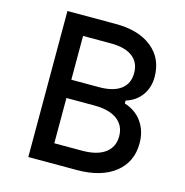

<svg xmlns="http://www.w3.org/2000/svg" viewBox="-115 -908 980 1016"><g transform="rotate(15 375.0 -400.0)"><path d="M130 -800H396Q521 -800 593.5 -741.5Q666 -683 666 -582Q666 -524 635.5 -481.5Q605 -439 550 -422V-406Q611 -387 645.5 -338.5Q680 -290 680 -222Q680 -119 604 -59.5Q528 0 396 0H130ZM566 -230Q566 -289 522 -321.5Q478 -354 396 -354H244V-106H396Q478 -106 522 -138.5Q566 -171 566 -230ZM556 -574Q556 -632 515 -663Q474 -694 396 -694H244V-454H396Q474 -454 515 -485Q556 -516 556 -574Z"/></g></svg>

Font: Martian Mono Custom sWd Rg
Style: Regular
Weight: 400
Width: 6
Monospace: yes
Designer: Alex Havermale
Foundry: Evil Martians
Version: Version 1.000